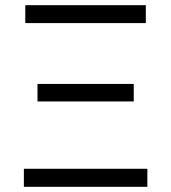

<svg xmlns="http://www.w3.org/2000/svg" viewBox="-20 -720 660 740"><path d="M77.5 -631V-700H542V-631ZM124.5 -329V-396.5H495.5V-329ZM72 0V-69.5H548V0Z"/></svg>

Font: Geologica ExtraLight
Style: Regular
Weight: 200
Designer: Sindre Bremnes, Frode Helland
Foundry: Monokrom Skriftforlag AS
Version: Version 1.010; ttfautohint (v1.8.4.7-5d5b);gftools[0.9.28]